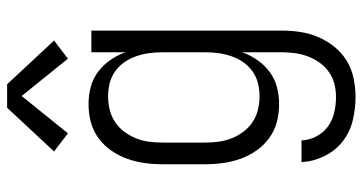

<svg xmlns="http://www.w3.org/2000/svg" viewBox="-260 -537 1020 540"><g transform="rotate(-90 250.0 -267.0)"><path d="M247 223Q214 223 181 215Q148 207 122 186.5Q96 166 81 135.5Q66 105 64 71H125Q126 93 136.5 113Q147 133 164.5 145.5Q182 158 203.5 163Q225 168 247 168Q266 168 284 163.5Q302 159 317.5 148Q333 137 344 121.5Q355 106 361.5 88.5Q368 71 370.5 52.5Q373 34 373 15V-96Q365 -73 351 -53Q337 -33 317.5 -18.5Q298 -4 274.5 2Q251 8 227 8Q201 8 176.5 1.5Q152 -5 131.5 -20Q111 -35 96.5 -56Q82 -77 73.5 -100.5Q65 -124 61.5 -149.5Q58 -175 58 -200V-320Q58 -345 61.5 -370.5Q65 -396 73.5 -419.5Q82 -443 96.5 -464Q111 -485 131.5 -500Q152 -515 176.5 -521.5Q201 -528 227 -528Q251 -528 274.5 -522Q298 -516 317.5 -501.5Q337 -487 351 -467Q365 -447 373 -424V-520H434V15Q434 42 430 68Q426 94 415.5 118.5Q405 143 388 164Q371 185 348.5 198.5Q326 212 299.5 217.5Q273 223 247 223ZM249 -47Q268 -47 286 -51.5Q304 -56 319.5 -67Q335 -78 345.5 -93.5Q356 -109 362 -126.5Q368 -144 370.5 -162.5Q373 -181 373 -200V-320Q373 -339 370.5 -357.5Q368 -376 362 -393.5Q356 -411 345.5 -426.5Q335 -442 319.5 -453Q304 -464 286 -468.5Q268 -473 249 -473Q230 -473 211.5 -468.5Q193 -464 177 -453.5Q161 -443 149.5 -427.5Q138 -412 131 -394.5Q124 -377 121.5 -358Q119 -339 119 -320V-200Q119 -181 121.5 -162Q124 -143 131 -125.5Q138 -108 149.5 -92.5Q161 -77 177 -66.5Q193 -56 211.5 -51.5Q230 -47 249 -47ZM145 -586 94 -625 217 -757H283L406 -625L355 -586L250 -716Z"/></g></svg>

Font: Iosevka SS04 Light
Style: Regular
Weight: 300
Monospace: yes
Designer: Belleve Invis
Foundry: Belleve Invis
Version: Version 19.0.0; ttfautohint (v1.8.4)